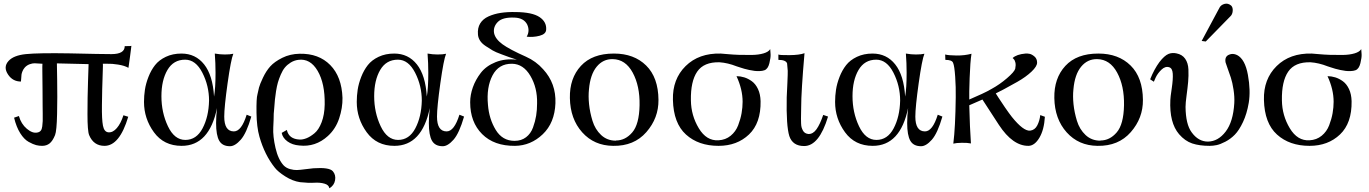

<svg xmlns="http://www.w3.org/2000/svg" viewBox="-20 -772 7389 1036"><path d="M689 -525Q688 -517 686.5 -504.5Q685 -492 681.5 -466Q678 -440 675.5 -422.5Q673 -405 673 -406Q652 -418 617.5 -423.5Q583 -429 559 -428H535Q536 -427 534.5 -387.5Q533 -348 531.5 -291Q530 -234 530 -204Q529 -128 535.5 -94Q542 -60 565 -58Q589 -56 610.5 -81Q632 -106 646 -150L672 -142Q625 15 544 15Q485 15 461 -43Q452 -65 452 -156Q452 -247 455 -334.5Q458 -422 458 -426L287 -430Q287 -427 288.5 -338Q290 -249 288 -157Q286 -65 277 -43Q264 -11 247.5 2Q231 15 207 15Q191 15 175 11Q159 7 134.5 -6.5Q110 -20 89 -53.5Q68 -87 56 -137L82 -146Q94 -103 125 -77Q156 -51 182 -57Q193 -59 199.5 -66.5Q206 -74 208 -90Q210 -106 210.5 -119Q211 -132 210.5 -158.5Q210 -185 210 -200Q210 -230 209.5 -291.5Q209 -353 208.5 -385Q208 -417 209 -428Q206 -428 192.5 -429Q179 -430 167.5 -430.5Q156 -431 140.5 -425.5Q125 -420 114 -408Q106 -399 101.5 -388Q97 -377 96 -369.5Q95 -362 94.5 -349.5Q94 -337 93 -332Q49 -332 24 -369Q-4 -410 26 -443Q53 -473 119 -480Q188 -487 359 -484Q527 -480 581 -480Q653 -480 653 -523Q689 -523 689 -525Z M1336 -143Q1310 -53 1279 -18Q1248 17 1221 17Q1180 17 1163 -12.5Q1146 -42 1146 -108Q1146 -146 1151 -189Q1109 15 960 15Q864 15 810.5 -58.5Q757 -132 757 -222Q757 -255 762 -288Q767 -321 781 -357Q795 -393 816.5 -420.5Q838 -448 875 -465.5Q912 -483 959 -483Q1035 -483 1081.5 -424.5Q1128 -366 1135 -251Q1143 -297 1143 -379Q1143 -431 1139 -483Q1167 -478 1193 -478Q1222 -478 1239 -482Q1226 -451 1208 -322.5Q1190 -194 1190 -143Q1190 -63 1242 -63Q1283 -63 1311 -153ZM1108 -229Q1108 -309 1072 -379.5Q1036 -450 979 -450Q916 -450 883.5 -394.5Q851 -339 851 -253Q851 -165 886 -91Q921 -17 980 -17Q1040 -17 1073 -79.5Q1106 -142 1108 -229Z M1828 -244Q1829 -190 1810 -133Q1791 -76 1749 -38Q1682 23 1595 13Q1557 10 1531 -9Q1505 -28 1500 -55L1528 -71V-70Q1539 -22 1596 -19Q1613 -18 1633.5 -26Q1654 -34 1677 -53Q1700 -72 1715.5 -112.5Q1731 -153 1732 -208Q1734 -321 1694 -389.5Q1654 -458 1589 -449Q1567 -446 1548.5 -434.5Q1530 -423 1517.5 -408Q1505 -393 1495 -369.5Q1485 -346 1479.5 -327Q1474 -308 1469.5 -280Q1465 -252 1463.5 -235Q1462 -218 1460 -192Q1458 -166 1457 -158Q1457 -131 1454.5 -84Q1452 -37 1466.5 26Q1481 89 1511 121Q1525 135 1545.5 140.5Q1566 146 1582 145.5Q1598 145 1628 141Q1658 137 1671 136Q1757 130 1776 152Q1793 172 1788 200.5Q1783 229 1757 244Q1755 226 1731 219Q1707 212 1676 214Q1645 216 1599 211Q1559 205 1519.5 180Q1480 155 1463 133Q1408 64 1380 -34Q1365 -86 1364 -164Q1363 -242 1369 -262Q1373 -282 1377.5 -299.5Q1382 -317 1399 -353Q1416 -389 1438.5 -414Q1461 -439 1503 -460Q1545 -481 1597 -482Q1700 -484 1762 -421Q1824 -358 1828 -244Z M2484 -143Q2458 -53 2427 -18Q2396 17 2369 17Q2328 17 2311 -12.5Q2294 -42 2294 -108Q2294 -146 2299 -189Q2257 15 2108 15Q2012 15 1958.5 -58.5Q1905 -132 1905 -222Q1905 -255 1910 -288Q1915 -321 1929 -357Q1943 -393 1964.5 -420.5Q1986 -448 2023 -465.5Q2060 -483 2107 -483Q2183 -483 2229.5 -424.5Q2276 -366 2283 -251Q2291 -297 2291 -379Q2291 -431 2287 -483Q2315 -478 2341 -478Q2370 -478 2387 -482Q2374 -451 2356 -322.5Q2338 -194 2338 -143Q2338 -63 2390 -63Q2431 -63 2459 -153ZM2256 -229Q2256 -309 2220 -379.5Q2184 -450 2127 -450Q2064 -450 2031.5 -394.5Q1999 -339 1999 -253Q1999 -165 2034 -91Q2069 -17 2128 -17Q2188 -17 2221 -79.5Q2254 -142 2256 -229Z M2977 -215Q2973 -109 2908.5 -47.5Q2844 14 2759 15Q2646 16 2581.5 -48.5Q2517 -113 2517 -220V-221Q2517 -260 2531.5 -301Q2546 -342 2574.5 -379Q2603 -416 2654 -436.5Q2705 -457 2769 -450Q2737 -460 2728 -463.5Q2719 -467 2686 -479Q2653 -491 2638 -500Q2623 -509 2601.5 -523Q2580 -537 2570 -553Q2560 -569 2559 -586Q2556 -621 2571 -645.5Q2586 -670 2616 -683.5Q2646 -697 2682 -702.5Q2718 -708 2763 -707Q2852 -706 2891 -680Q2930 -654 2927 -612Q2926 -588 2891.5 -579Q2857 -570 2822 -574Q2840 -605 2825 -639Q2807 -675 2757 -677Q2692 -680 2666 -653.5Q2640 -627 2646 -593Q2653 -561 2691.5 -533Q2730 -505 2818 -466Q2872 -442 2911 -398Q2981 -322 2977 -215ZM2878 -214Q2880 -298 2842 -362.5Q2804 -427 2743 -428Q2671 -429 2637.5 -365Q2604 -301 2613 -206Q2619 -130 2655 -71Q2691 -12 2756 -12H2757Q2793 -12 2818.5 -31.5Q2844 -51 2856 -84Q2868 -117 2873 -148Q2878 -179 2878 -214Z M3533 -233Q3534 -135 3467.5 -59Q3401 17 3288 15Q3186 14 3121.5 -58Q3057 -130 3055 -243Q3053 -350 3114.5 -416.5Q3176 -483 3292 -483H3293Q3401 -483 3466.5 -418.5Q3532 -354 3533 -233ZM3431 -204Q3433 -308 3394 -380Q3355 -452 3286 -453Q3234 -454 3199.5 -412Q3165 -370 3158 -290Q3154 -253 3158.5 -209.5Q3163 -166 3177 -120Q3191 -74 3223.5 -43.5Q3256 -13 3303 -13L3304 -14Q3354 -14 3391.5 -57.5Q3429 -101 3431 -204Z M4136 -507Q4137 -496 4138 -479Q4139 -462 4131.5 -431Q4124 -400 4105 -393Q4094 -389 4079 -388.5Q4064 -388 4051.5 -389.5Q4039 -391 4022.5 -394.5Q4006 -398 3996 -401Q3986 -404 3972 -408.5Q3958 -413 3955 -414Q3907 -433 3862 -436Q3778 -438 3742 -385.5Q3706 -333 3708 -230Q3709 -149 3750.5 -80Q3792 -11 3857 -15Q3895 -17 3922.5 -39.5Q3950 -62 3963 -96Q3976 -130 3981.5 -161.5Q3987 -193 3987 -223Q3987 -290 3954 -361Q3975 -361 3996 -354.5Q4017 -348 4037 -333.5Q4057 -319 4070 -291.5Q4083 -264 4084 -226Q4086 -108 4021.5 -46.5Q3957 15 3857 15Q3749 15 3681.5 -46Q3614 -107 3611 -233Q3608 -345 3679.5 -415.5Q3751 -486 3869 -483Q3873 -483 3905 -480Q3937 -477 3968.5 -476Q4000 -475 4036.5 -475.5Q4073 -476 4100 -484Q4127 -492 4136 -507Z M4448 -143Q4400 16 4319 16Q4257 16 4239 -38Q4222 -93 4225 -247Q4226 -266 4228.5 -322Q4231 -378 4230.5 -390Q4230 -402 4227 -430Q4220 -449 4180 -449V-478Q4185 -474 4239.5 -474.5Q4294 -475 4321 -485Q4303 -278 4303 -192Q4303 -181 4302.5 -162Q4302 -143 4302 -132.5Q4302 -122 4302.5 -107Q4303 -92 4305.5 -84Q4308 -76 4312.5 -67.5Q4317 -59 4324.5 -54.5Q4332 -50 4342 -49Q4367 -48 4386 -75Q4405 -102 4422 -152Z M5065 -143Q5039 -53 5008 -18Q4977 17 4950 17Q4909 17 4892 -12.5Q4875 -42 4875 -108Q4875 -146 4880 -189Q4838 15 4689 15Q4593 15 4539.5 -58.5Q4486 -132 4486 -222Q4486 -255 4491 -288Q4496 -321 4510 -357Q4524 -393 4545.5 -420.5Q4567 -448 4604 -465.5Q4641 -483 4688 -483Q4764 -483 4810.5 -424.5Q4857 -366 4864 -251Q4872 -297 4872 -379Q4872 -431 4868 -483Q4896 -478 4922 -478Q4951 -478 4968 -482Q4955 -451 4937 -322.5Q4919 -194 4919 -143Q4919 -63 4971 -63Q5012 -63 5040 -153ZM4837 -229Q4837 -309 4801 -379.5Q4765 -450 4708 -450Q4645 -450 4612.5 -394.5Q4580 -339 4580 -253Q4580 -165 4615 -91Q4650 -17 4709 -17Q4769 -17 4802 -79.5Q4835 -142 4837 -229Z M5618 -142Q5614 -72 5588.5 -29Q5563 14 5530 15Q5445 16 5370 -98L5281 -235L5210 -204Q5213 -83 5219 2Q5200 -2 5169.5 -1.5Q5139 -1 5124 3V2Q5135 -84 5137 -247Q5138 -301 5134 -358.5Q5130 -416 5123 -432Q5118 -449 5081 -449L5080 -478Q5097 -473 5141 -472.5Q5185 -472 5222 -482Q5215 -437 5212 -350.5Q5209 -264 5210 -235L5228 -243Q5247 -251 5277.5 -265Q5308 -279 5330 -292Q5374 -316 5413.5 -350Q5453 -384 5458 -401Q5462 -421 5459 -434Q5456 -447 5450 -453L5444 -459Q5466 -479 5513 -483Q5523 -484 5535.5 -481.5Q5548 -479 5562 -467Q5576 -455 5576 -434Q5576 -414 5546 -385.5Q5516 -357 5469.5 -330.5Q5423 -304 5397 -290.5Q5371 -277 5353 -268L5367 -246Q5381 -224 5403 -192Q5425 -160 5440 -141Q5502 -64 5538 -67Q5564 -70 5577 -95.5Q5590 -121 5593 -151Z M6147 -233Q6148 -135 6081.5 -59Q6015 17 5902 15Q5800 14 5735.5 -58Q5671 -130 5669 -243Q5667 -350 5728.5 -416.5Q5790 -483 5906 -483H5907Q6015 -483 6080.5 -418.5Q6146 -354 6147 -233ZM6045 -204Q6047 -308 6008 -380Q5969 -452 5900 -453Q5848 -454 5813.5 -412Q5779 -370 5772 -290Q5768 -253 5772.5 -209.5Q5777 -166 5791 -120Q5805 -74 5837.5 -43.5Q5870 -13 5917 -13L5918 -14Q5968 -14 6005.5 -57.5Q6043 -101 6045 -204Z M6623 -742Q6633 -732 6631.5 -713Q6630 -694 6619 -684L6486 -548L6464 -551L6561 -732Q6569 -746 6587.5 -751Q6606 -756 6623 -742ZM6718 -217Q6708 -158 6687 -113.5Q6666 -69 6643 -45.5Q6620 -22 6592 -7.5Q6564 7 6544.5 11Q6525 15 6507 15Q6452 15 6413 2Q6374 -11 6342 -48Q6289 -110 6295 -233Q6295 -245 6302.5 -295Q6310 -345 6308 -374.5Q6306 -404 6289 -409Q6268 -416 6247.5 -396.5Q6227 -377 6216 -354L6206 -331L6186 -344Q6208 -399 6236 -437Q6263 -472 6285 -481Q6305 -489 6328 -484Q6359 -478 6375 -455Q6391 -432 6392.5 -397.5Q6394 -363 6391 -330Q6388 -297 6382.5 -256.5Q6377 -216 6377 -195Q6378 -101 6410 -58Q6446 -8 6498 -8Q6553 -9 6593.5 -62Q6634 -115 6640 -215Q6642 -249 6636 -288Q6630 -327 6621.5 -353Q6613 -379 6603.5 -404.5Q6594 -430 6593 -435Q6587 -467 6612 -477Q6632 -486 6655 -475Q6698 -453 6713.5 -368Q6729 -283 6718 -217Z M7325 -507Q7326 -496 7327 -479Q7328 -462 7320.5 -431Q7313 -400 7294 -393Q7283 -389 7268 -388.5Q7253 -388 7240.5 -389.5Q7228 -391 7211.5 -394.5Q7195 -398 7185 -401Q7175 -404 7161 -408.5Q7147 -413 7144 -414Q7096 -433 7051 -436Q6967 -438 6931 -385.5Q6895 -333 6897 -230Q6898 -149 6939.5 -80Q6981 -11 7046 -15Q7084 -17 7111.5 -39.5Q7139 -62 7152 -96Q7165 -130 7170.5 -161.5Q7176 -193 7176 -223Q7176 -290 7143 -361Q7164 -361 7185 -354.5Q7206 -348 7226 -333.5Q7246 -319 7259 -291.5Q7272 -264 7273 -226Q7275 -108 7210.5 -46.5Q7146 15 7046 15Q6938 15 6870.5 -46Q6803 -107 6800 -233Q6797 -345 6868.5 -415.5Q6940 -486 7058 -483Q7062 -483 7094 -480Q7126 -477 7157.5 -476Q7189 -475 7225.5 -475.5Q7262 -476 7289 -484Q7316 -492 7325 -507Z"/></svg>

Font: GFS Artemisia
Style: Regular
Weight: 400
Designer: Takis Katsoulidis and George D. Matthiopoulos
Foundry: Takis Katsoulidis and George D. Matthiopoulos
Version: Version 1.0